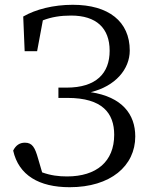

<svg xmlns="http://www.w3.org/2000/svg" viewBox="-20 -766 635 802"><path d="M83 -552H135L159 -681C195 -695 233 -701 277 -701C382 -701 438 -649 438 -554C438 -460 382 -400 258 -400H224V-357H262C408 -357 457 -293 457 -203C457 -91 383 -29 260 -29C225 -29 192 -33 156 -46L139 -104C126 -150 115 -170 84 -170C62 -170 46 -159 35 -137C58 -34 143 16 271 16C442 16 545 -73 545 -196C545 -289 490 -361 359 -381C462 -406 522 -477 522 -555C522 -676 434 -746 284 -746C203 -746 129 -727 77 -697Z"/></svg>

Font: Source Han Serif
Style: Regular
Weight: 400
Designer: Ryoko NISHIZUKA 西塚涼子 (kana & ideographs); Frank Grießhammer (Latin, Greek & Cyrillic); Wenlong ZHANG 张文龙 (bopomofo); San
Foundry: Adobe Systems Incorporated
Version: Version 1.001;PS 1.001;hotconv 16.6.54;makeotf.lib2.5.65590